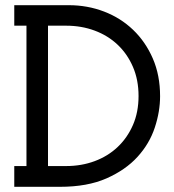

<svg xmlns="http://www.w3.org/2000/svg" viewBox="-20 -720 672 740"><path d="M211 0H35V-80H82V-621H35V-700H245Q317 -700 381 -675.5Q445 -651 493 -605Q541 -559 569 -494.5Q597 -430 597 -349Q597 -290 576.5 -228Q556 -166 510 -115.5Q464 -65 390.5 -32.5Q317 0 211 0ZM165 -621V-80H235Q294 -80 345 -99Q396 -118 433.5 -153.5Q471 -189 492.5 -238.5Q514 -288 514 -350Q514 -412 492.5 -462Q471 -512 433.5 -547.5Q396 -583 345 -602Q294 -621 235 -621Z"/></svg>

Font: Josefin Slab
Style: Bold
Weight: 700
Designer: Santiago Orozco
Foundry: Typemade
Version: Version 2.000